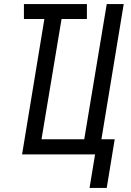

<svg xmlns="http://www.w3.org/2000/svg" viewBox="-20 -755 640 939"><path d="M502 164H418L445 0H88L197 -662H97V-735H405V-662H281L183 -74H392L502 -735H585L476 -74H541Z"/></svg>

Font: Zed Sans Extended
Style: Italic
Weight: 400
Width: 7
Italic angle: -9°
Designer: Belleve Invis
Foundry: Belleve Invis
Version: Version 1.0.0; ttfautohint (v1.8.4)